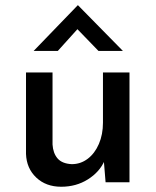

<svg xmlns="http://www.w3.org/2000/svg" viewBox="-20 -694 593 731"><path d="M213 17Q155 17 118 -18Q81 -53 79 -108V-418H180V-144Q182 -111 199 -91Q216 -71 253 -69Q287 -69 314 -89.5Q341 -110 356.5 -146Q372 -182 372 -227V-418H473V0H382L374 -98L378 -82Q359 -39 314.5 -11Q270 17 213 17ZM355 -500 264 -594 292 -602 200 -500H108L276 -674H277L448 -500Z"/></svg>

Font: Reem Kufi
Style: Regular
Weight: 400
Designer: Khaled Hosny
Version: Version 1.6